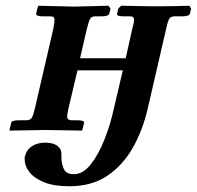

<svg xmlns="http://www.w3.org/2000/svg" viewBox="-20 -454 686 669"><path d="M377 -77 408 -209H250L219 -78Q217 -68 215.5 -60.5Q214 -53 214 -48Q214 -41 217.5 -38.5Q221 -36 228 -35H248Q275 -35 273 -26L268 -5L266 1L138 -1Q113 -1 76 0Q39 1 13 1L14 -5L19 -26Q20 -35 48 -35H74Q86 -36 91 -44Q96 -52 102 -78L166 -355Q168 -366 169 -373.5Q170 -381 170 -385Q170 -397 157 -397H131Q105 -397 106 -406L111 -428L114 -434L238 -431Q264 -432 298 -432.5Q332 -433 358 -434L365 -424L361 -407Q359 -397 332 -397H311Q300 -397 295 -390Q290 -383 283 -355L259 -251H418L441 -354Q447 -375 447 -385Q447 -397 434 -397H413Q385 -397 388 -406L392 -424L402 -434L514 -432Q542 -432 577 -432.5Q612 -433 640 -434L646 -424L642 -407Q640 -397 613 -397H587Q576 -397 570.5 -389.5Q565 -382 559 -354L495 -77Q478 -2 443.5 59.5Q409 121 354.5 158Q300 195 222 195Q168 195 133.5 181Q99 167 82.5 145.5Q66 124 66 103Q66 100 66 96.5Q66 93 67 90Q73 67 92 55Q111 43 138 43Q164 43 179 53.5Q194 64 194 82V94Q194 115 202 134Q210 153 237 153Q269 153 296 119Q323 85 344 32Q365 -21 377 -77Z"/></svg>

Font: Libertinus Serif SemiBold
Style: Italic
Weight: 600
Italic angle: -11.5°
Designer: Philipp H. Poll, Khaled Hosny
Foundry: Caleb Maclennan
Version: Version 7.051;RELEASE